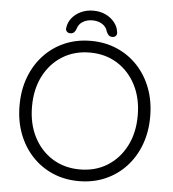

<svg xmlns="http://www.w3.org/2000/svg" viewBox="-58 -918 883 982"><g transform="rotate(5 383.0 -427.5)"><path d="M718.2 -350Q718.2 -271.2 693.6 -205.5Q669 -139.8 623.9 -91.4Q578.8 -43 517.4 -16.5Q456 10 382.8 10Q309.5 10 248.2 -16.5Q187 -43 141.9 -91.4Q96.8 -139.8 72.1 -205.5Q47.5 -271.2 47.5 -350Q47.5 -428.8 72.1 -494.5Q96.8 -560.2 141.9 -608.6Q187 -657 248.2 -683.5Q309.5 -710 382.8 -710Q456 -710 517.4 -683.5Q578.8 -657 623.9 -608.6Q669 -560.2 693.6 -494.5Q718.2 -428.8 718.2 -350ZM654.2 -350Q654.2 -438.8 619.4 -506.4Q584.5 -574 523.6 -612Q462.8 -650 382.8 -650Q303.5 -650 242.2 -612Q181 -574 146.2 -506.5Q111.5 -439 111.5 -350Q111.5 -261.2 146.2 -193.6Q181 -126 242.2 -88Q303.5 -50 382.8 -50Q462.8 -50 523.6 -88Q584.5 -126 619.4 -193.6Q654.2 -261.2 654.2 -350ZM381.5 -865Q416.5 -865 444.5 -851.9Q472.5 -838.8 490.6 -816.2Q508.8 -793.8 511.8 -766.8Q514.5 -755.2 507.9 -747.4Q501.2 -739.5 490.2 -739.5Q477.5 -739.5 471 -746Q464.5 -752.5 459.5 -763.5Q453 -788.5 431.6 -801.9Q410.2 -815.2 381.5 -815.2Q352.8 -815.2 331.4 -801.9Q310 -788.5 303.5 -763.5Q299.5 -752.5 292.5 -746Q285.5 -739.5 272.8 -739.5Q262 -739.5 255.2 -747.2Q248.5 -755 251 -766.2Q254.2 -793.5 272.2 -816Q290.2 -838.5 318.8 -851.8Q347.2 -865 381.5 -865Z"/></g></svg>

Font: Quicksand Variable Light
Style: Regular
Weight: 300
Designer: Andrew Paglinawan
Foundry: Andrew Paglinawan
Version: Version 3.004